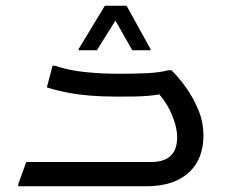

<svg xmlns="http://www.w3.org/2000/svg" viewBox="-20 -652 792 672"><path d="M44 -8 72 -85H511Q536 -85 556 -93Q576 -101 588 -120Q600 -139 600 -171Q600 -209 579 -256.5Q558 -304 518 -342L567 -327Q537 -321 516.5 -318.5Q496 -316 474 -315Q452 -314 416 -314H380Q340 -314 300 -317Q260 -320 221.5 -327Q183 -334 144 -346L164 -422H172Q219 -406 276 -400Q333 -394 384 -394H416Q455 -394 496.5 -396Q538 -398 568 -406H580Q605 -382 630.5 -346.5Q656 -311 674 -268Q692 -225 692 -177Q692 -138 680 -106Q668 -74 643 -50Q618 -26 580 -13Q542 0 490 0H44ZM443 -476 384 -580 319 -476H255V-480L347 -632H423L507 -480V-476Z"/></svg>

Font: Kufam
Style: Regular
Weight: 400
Designer: Wael Morcos, Artur Schmal
Foundry: Original Type
Version: Version 1.301; ttfautohint (v1.8.3)